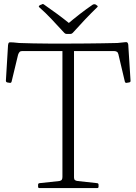

<svg xmlns="http://www.w3.org/2000/svg" viewBox="-20 -958 695 978"><path d="M474 -930Q481 -926 475 -921Q445 -892 414.5 -860Q384 -828 350 -790Q345 -785 338 -785H320Q313 -785 308 -790Q273 -828 242.5 -860.5Q212 -893 180 -921Q175 -926 181 -930Q183 -932 186 -933Q189 -934 192 -935Q198 -940 204 -935Q236 -913 270.5 -887.5Q305 -862 341 -833H321Q355 -862 388 -887.5Q421 -913 452 -934Q458 -938 465 -936Q467 -935 469.5 -933.5Q472 -932 474 -930ZM298 0V-736H357V0ZM617 -743Q624 -744 627 -742.5Q630 -741 632 -736Q634 -731 634 -719L645 -546Q645 -539 637 -538L625 -536Q618 -535 616 -542L583 -682Q581 -691 575 -694.5Q569 -698 560 -698H93Q84 -698 79.5 -693Q75 -688 72 -679L39 -542Q37 -535 30 -536L17 -538Q10 -540 10 -547L21 -729Q22 -735 23.5 -738.5Q25 -742 30.5 -742.5Q36 -743 47 -742L77 -739Q113 -738 150 -737Q187 -736 231 -736Q275 -736 328 -736Q381 -736 422 -736.5Q463 -737 500 -737.5Q537 -738 578 -739ZM181 0Q174 0 174 -7V-17Q174 -24 181 -25L283 -36Q292 -38 295 -43Q298 -48 298 -57V-220H357V-54Q357 -45 361.5 -41Q366 -37 375 -36L475 -25Q482 -24 482 -17V-7Q482 0 475 0Z"/></svg>

Font: Hahmlet ExtraLight
Style: Regular
Weight: 250
Designer: Minjoo Ham & Mark Frömberg
Foundry: hypertype
Version: Version 1.002